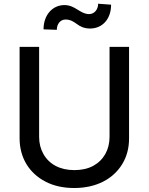

<svg xmlns="http://www.w3.org/2000/svg" viewBox="-20 -973 779 1006"><path d="M554 -256C554 -188.9 523.4 -133.9 468.4 -104C440.7 -89.1 407.7 -81.7 369.3 -81.7C293 -81.7 237.2 -113.3 207.4 -166.2C192.5 -192.5 185 -222.3 185 -256V-727.3H82.7V-247.9C82.7 -147 132.5 -65.7 218.4 -21.3C261.4 1.1 311.4 12.1 369.3 12.1C484.7 12.1 573.2 -35.2 620.7 -113.6C644.5 -152.7 656.2 -197.4 656.2 -247.9V-727.3H554ZM277.7 -816.8C277.7 -847.7 296.5 -870.7 323.2 -870.7C349.1 -870.7 365.4 -859.7 382.5 -847.3C399.1 -834.9 419.7 -823.5 452.8 -823.5C514.9 -823.9 562.1 -871.4 562.1 -948.5L494.3 -953.5C494.3 -923.3 474.4 -899.5 447.4 -899.1C397.7 -899.9 375.4 -946.4 317.5 -946.4C256 -946.4 208.1 -895.6 208.1 -819.2Z"/></svg>

Font: Inter 465
Style: Regular
Weight: 400
Designer: Rasmus Andersson
Foundry: rsms
Version: Version 3.019;Glyphs 3.1.2 (3151)